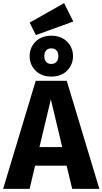

<svg xmlns="http://www.w3.org/2000/svg" viewBox="-33 -1211 657 1231"><path d="M157 -1066 197 -986 437 -1073 378 -1191ZM296 -982C254 -982 220 -969 195 -944C170 -919 157 -888 157 -851C157 -814 170 -783 195 -758C220 -733 254 -720 296 -720C338 -720 372 -733 397 -758C422 -783 435 -814 435 -851C435 -888 422 -919 397 -944C372 -969 338 -982 296 -982ZM296 -901C324 -901 341 -883 341 -851C341 -819 323 -801 296 -801C268 -801 251 -819 251 -851C251 -883 268 -901 296 -901ZM604 0 395 -693H196L-13 0H157L192 -149H394L430 0ZM293 -574 366 -268H220Z"/></svg>

Font: Fira Sans
Style: Bold
Weight: 700
Designer: Carrois Corporate & Edenspiekermann AG
Foundry: Carrois Corporate GbR & Edenspiekermann AG
Version: Version 4.203